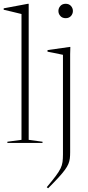

<svg xmlns="http://www.w3.org/2000/svg" viewBox="-22 -755 464 1014"><path d="M129.5 -16.5 202.5 -6.5V0H17V-6.5L91.5 -16.5V-681Q85 -682.5 70.2 -686.2Q55.5 -690 36.2 -694.5Q17 -699 -2.5 -703.5V-711L125.5 -735H129.5V-680.5ZM325 -659Q307 -659 296.8 -670.5Q286.5 -682 286.5 -697Q286.5 -712 296.8 -723.5Q307 -735 325 -735Q342.5 -735 352.8 -723.5Q363 -712 363 -697Q363 -682 352.8 -670.5Q342.5 -659 325 -659ZM310.5 -465.5Q305 -466.5 291.5 -469.5Q278 -472.5 261.2 -475.8Q244.5 -479 229 -482V-490.5L345.5 -507H349.5L348.5 -469V49Q348.5 67.5 346.8 82Q345 96.5 339.2 110.5Q333.5 124.5 321 141.8Q308.5 159 287 182.5Q265.5 206 232 239.5L225 233.5Q255 198 272.2 174.8Q289.5 151.5 297.8 134.5Q306 117.5 308.2 100.5Q310.5 83.5 310.5 60.5Z"/></svg>

Font: Newsreader 60pt ExtraLight
Style: Regular
Weight: 250
Designer: Hugues Gentile
Foundry: Production Type
Version: Version 1.003